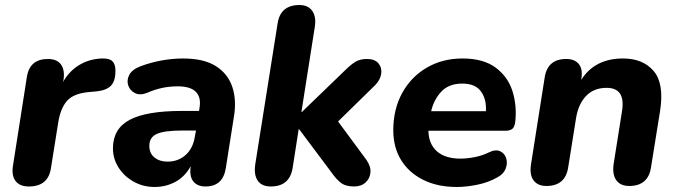

<svg xmlns="http://www.w3.org/2000/svg" viewBox="-20 -734 2698 765"><path d="M95 9Q58 9 41.5 -13.5Q25 -36 32 -76L87 -427Q98 -499 171 -499Q207 -499 223 -477Q239 -455 233 -415L231 -407Q255 -450 295 -474.5Q335 -499 386 -501Q416 -502 428 -490Q440 -478 440 -452Q440 -411 422 -392.5Q404 -374 365 -370L332 -367Q272 -361 246.5 -331.5Q221 -302 212 -246L183 -64Q172 9 95 9Z M596 11Q550 11 512 -10.5Q474 -32 452 -67Q430 -102 430 -143Q430 -221 496.5 -256.5Q563 -292 705 -292H773L775 -305Q782 -346 760.5 -368Q739 -390 688 -390Q657 -390 627.5 -384Q598 -378 566 -364Q538 -353 518 -363Q498 -373 491 -393.5Q484 -414 495 -435.5Q506 -457 540 -470Q583 -486 626 -493.5Q669 -501 709 -501Q793 -501 841 -470Q889 -439 906 -386.5Q923 -334 912 -269L880 -66Q869 9 799 9Q766 9 750 -11.5Q734 -32 740 -72Q716 -29 678 -9Q640 11 596 11ZM647 -90Q690 -90 719.5 -116.5Q749 -143 756 -188L761 -214H708Q635 -214 605 -200.5Q575 -187 575 -153Q575 -123 595.5 -106.5Q616 -90 647 -90Z M1059 9Q1023 9 1007 -14Q991 -37 997 -79L1086 -640Q1097 -714 1173 -714Q1208 -714 1224.5 -690Q1241 -666 1234 -625L1181 -288H1183L1355 -454Q1378 -477 1396.5 -488Q1415 -499 1442 -499Q1473 -499 1487.5 -482Q1502 -465 1499 -441Q1496 -417 1475 -395L1327 -250L1440 -97Q1458 -71 1456 -47Q1454 -23 1436.5 -7Q1419 9 1391 9Q1358 9 1339.5 -4.5Q1321 -18 1300 -48L1172 -219H1170L1146 -65Q1134 9 1059 9Z M1800 11Q1723 11 1666 -17.5Q1609 -46 1578 -96.5Q1547 -147 1547 -215Q1547 -299 1582.5 -363.5Q1618 -428 1680.5 -464.5Q1743 -501 1823 -501Q1906 -501 1955 -464.5Q2004 -428 2022 -370.5Q2040 -313 2033 -249Q2030 -226 2020 -219.5Q2010 -213 1993 -213H1687Q1688 -160 1721 -131Q1754 -102 1815 -102Q1841 -102 1871.5 -108Q1902 -114 1926 -126Q1954 -140 1972.5 -131.5Q1991 -123 1997 -103Q2003 -83 1994.5 -61.5Q1986 -40 1961 -27Q1926 -7 1882 2Q1838 11 1800 11ZM1822 -401Q1768 -401 1738 -368.5Q1708 -336 1698 -291H1916Q1919 -338 1896.5 -369.5Q1874 -401 1822 -401Z M2157 7Q2122 7 2105.5 -16Q2089 -39 2096 -81L2150 -424Q2161 -499 2236 -499Q2270 -499 2286.5 -478.5Q2303 -458 2296 -418V-416Q2350 -501 2462 -501Q2542 -501 2584.5 -451Q2627 -401 2610 -292L2574 -68Q2563 7 2487 7Q2452 7 2435.5 -16Q2419 -39 2425 -81L2458 -289Q2474 -384 2397 -384Q2346 -384 2315 -351.5Q2284 -319 2275 -262L2244 -68Q2233 7 2157 7Z"/></svg>

Font: Nunito ExtraBold
Style: Italic
Weight: 800
Italic angle: -9°
Designer: Vernon Adams
Foundry: Vernon Adams
Version: Version 3.601; ttfautohint (v1.8.2.53-6de2)